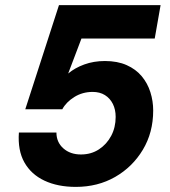

<svg xmlns="http://www.w3.org/2000/svg" viewBox="-20 -720 666 752"><path d="M277 12Q206 12 154 -12.5Q102 -37 75.5 -84Q49 -131 54 -201H201Q201 -163 228 -139Q255 -115 297 -115Q337 -115 367.5 -135Q398 -155 415.5 -188Q433 -221 433 -262Q433 -291 422 -313Q411 -335 391 -347.5Q371 -360 343 -360Q303 -360 271 -340Q239 -320 224 -292H79L211 -700H609L586 -569H299L247 -432Q273 -454 310 -467.5Q347 -481 391 -481Q440 -481 476 -465Q512 -449 535 -421.5Q558 -394 569 -359Q580 -324 580 -287Q580 -201 539.5 -133.5Q499 -66 431 -27Q363 12 277 12Z"/></svg>

Font: DM Sans 24pt Black
Style: Italic
Weight: 900
Italic angle: -10°
Designer: Colophon Foundry, Jonny Pinhorn
Foundry: Colophon Foundry
Version: Version 4.004;gftools[0.9.30]